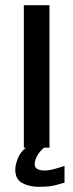

<svg xmlns="http://www.w3.org/2000/svg" viewBox="-20 -570 283 741"><path d="M171 0H150Q133 14 123.5 31.5Q114 49 114 64Q114 88 152 88Q169 88 192.5 81.5Q216 75 229 70V135Q216 139 193 145Q170 151 130 151Q93 151 66 136.5Q39 122 39 85Q39 67 48.5 42Q58 17 80 0H72V-550H171Z"/></svg>

Font: Bruno Ace SC
Style: Regular
Weight: 400
Version: Version 1.100; ttfautohint (v1.8.4.7-5d5b);gftools[0.9.27]